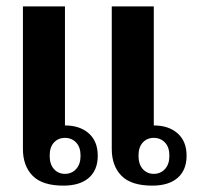

<svg xmlns="http://www.w3.org/2000/svg" viewBox="-20 -573 623 603"><path d="M52 -553H184V-179Q231 -179 259 -154Q287 -129 287 -84Q287 -39 259 -14.5Q231 10 179 10Q113 10 82.5 -21Q52 -52 52 -105ZM331 -553H463V-179Q510 -179 538 -154Q566 -129 566 -84Q566 -39 538 -14.5Q510 10 458 10Q392 10 361.5 -21Q331 -52 331 -105ZM184 -27Q205 -27 219 -42Q233 -57 233 -84Q233 -111 219 -125.5Q205 -140 184 -140Q163 -140 149.5 -125.5Q136 -111 136 -84Q136 -57 149.5 -42Q163 -27 184 -27ZM463 -27Q484 -27 498 -42Q512 -57 512 -84Q512 -111 498 -125.5Q484 -140 463 -140Q442 -140 428.5 -125.5Q415 -111 415 -84Q415 -57 428.5 -42Q442 -27 463 -27Z"/></svg>

Font: Trirong SemiBold
Style: Regular
Weight: 600
Designer: Katatrad Team
Foundry: CadsonDemak
Version: Version 1.000